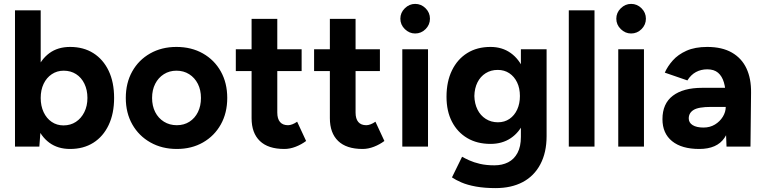

<svg xmlns="http://www.w3.org/2000/svg" viewBox="-20 -753 3925 986"><path d="M57 0V-700H189V-93L182 0ZM340 12Q277 12 233.5 -20Q190 -52 167 -111Q144 -170 144 -250Q144 -331 167 -389.5Q190 -448 233.5 -480Q277 -512 340 -512Q409 -512 459.5 -480Q510 -448 538 -389.5Q566 -331 566 -250Q566 -170 538 -111Q510 -52 459.5 -20Q409 12 340 12ZM306 -109Q342 -109 369.5 -127Q397 -145 413 -177Q429 -209 429 -250Q429 -291 413.5 -323Q398 -355 370.5 -372.5Q343 -390 307 -390Q273 -390 246 -372Q219 -354 204 -322.5Q189 -291 189 -250Q189 -209 204 -177Q219 -145 245.5 -127Q272 -109 306 -109Z M888 12Q812 12 752.5 -21.5Q693 -55 659.5 -114Q626 -173 626 -250Q626 -327 659 -386Q692 -445 751 -478.5Q810 -512 886 -512Q963 -512 1022 -478.5Q1081 -445 1114 -386Q1147 -327 1147 -250Q1147 -173 1114 -114Q1081 -55 1022.5 -21.5Q964 12 888 12ZM888 -110Q925 -110 953 -128Q981 -146 996.5 -177.5Q1012 -209 1012 -250Q1012 -291 996 -322.5Q980 -354 951.5 -372Q923 -390 886 -390Q850 -390 821.5 -372Q793 -354 777 -322.5Q761 -291 761 -250Q761 -209 777 -177.5Q793 -146 822 -128Q851 -110 888 -110Z M1440 12Q1357 12 1314.5 -29Q1272 -70 1272 -146V-656H1404V-175Q1404 -143 1418 -126.5Q1432 -110 1459 -110Q1469 -110 1481 -114.5Q1493 -119 1506 -128L1552 -29Q1528 -11 1498.5 0.5Q1469 12 1440 12ZM1191 -388V-500H1529V-388Z M1842 12Q1759 12 1716.5 -29Q1674 -70 1674 -146V-656H1806V-175Q1806 -143 1820 -126.5Q1834 -110 1861 -110Q1871 -110 1883 -114.5Q1895 -119 1908 -128L1954 -29Q1930 -11 1900.5 0.5Q1871 12 1842 12ZM1593 -388V-500H1931V-388Z M2046 0V-500H2178V0ZM2112 -581Q2082 -581 2059 -603.5Q2036 -626 2036 -657Q2036 -688 2059 -710.5Q2082 -733 2112 -733Q2143 -733 2165.5 -710.5Q2188 -688 2188 -657Q2188 -626 2165.5 -603.5Q2143 -581 2112 -581Z M2525 213Q2468 213 2424 205Q2380 197 2350 184Q2320 171 2301 158L2353 52Q2367 60 2390 70.5Q2413 81 2445 88.5Q2477 96 2519 96Q2559 96 2589.5 80.5Q2620 65 2637.5 32.5Q2655 0 2655 -50V-500H2787V-54Q2787 30 2755 90.5Q2723 151 2664.5 182Q2606 213 2525 213ZM2499 -14Q2430 -14 2379.5 -44Q2329 -74 2301 -128Q2273 -182 2273 -256Q2273 -334 2301 -391.5Q2329 -449 2379.5 -480.5Q2430 -512 2499 -512Q2559 -512 2603 -480.5Q2647 -449 2671 -391Q2695 -333 2695 -253Q2695 -181 2671 -127Q2647 -73 2603 -43.5Q2559 -14 2499 -14ZM2537 -125Q2571 -125 2596.5 -142.5Q2622 -160 2636 -190.5Q2650 -221 2650 -260Q2650 -300 2635.5 -330Q2621 -360 2595.5 -377Q2570 -394 2536 -394Q2501 -394 2474 -377Q2447 -360 2432 -330Q2417 -300 2416 -260Q2417 -221 2432 -190.5Q2447 -160 2474.5 -142.5Q2502 -125 2537 -125Z M2901 0V-700H3033V0Z M3155 0V-500H3287V0ZM3221 -581Q3191 -581 3168 -603.5Q3145 -626 3145 -657Q3145 -688 3168 -710.5Q3191 -733 3221 -733Q3252 -733 3274.5 -710.5Q3297 -688 3297 -657Q3297 -626 3274.5 -603.5Q3252 -581 3221 -581Z M3711 0 3707 -101V-253Q3707 -298 3697.5 -330Q3688 -362 3667.5 -379.5Q3647 -397 3612 -397Q3580 -397 3554 -383Q3528 -369 3510 -340L3394 -380Q3408 -412 3435 -442.5Q3462 -473 3505.5 -492.5Q3549 -512 3612 -512Q3688 -512 3738.5 -483Q3789 -454 3813.5 -401.5Q3838 -349 3837 -277L3834 0ZM3571 12Q3481 12 3431.5 -28Q3382 -68 3382 -141Q3382 -221 3435.5 -261.5Q3489 -302 3586 -302H3713V-204H3632Q3567 -204 3542 -188.5Q3517 -173 3517 -145Q3517 -123 3537 -110.5Q3557 -98 3593 -98Q3626 -98 3651.5 -113.5Q3677 -129 3692 -153.5Q3707 -178 3707 -204H3739Q3739 -102 3700.5 -45Q3662 12 3571 12Z"/></svg>

Font: Figtree
Style: Bold
Weight: 700
Designer: Erik Kennedy
Foundry: Erik Kennedy
Version: Version 2.001;gftools[0.9.30]